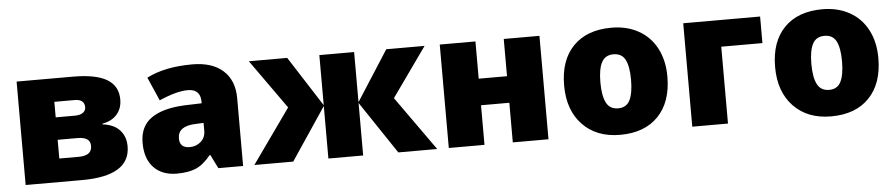

<svg xmlns="http://www.w3.org/2000/svg" viewBox="-38 -788 4769 1023"><g transform="rotate(-5 2347.0 -276.5)"><path d="M607.9 -410.2Q607.9 -361.8 579.6 -330.1Q551.3 -298.3 502 -290V-286.1Q561.5 -279.3 593.3 -245.4Q625 -211.4 625 -158.2Q625 0 367.2 0H65.9V-553.2H368.2Q488.8 -553.2 548.3 -518.1Q607.9 -482.9 607.9 -410.2ZM431.2 -176.8Q431.2 -202.6 413.6 -213.9Q396 -225.1 362.8 -225.1H256.8V-125H360.8Q431.2 -125 431.2 -176.8ZM418 -384.8Q418 -428.2 365.2 -428.2H256.8V-345.2H357.9Q388.2 -345.2 403.1 -356.4Q418 -367.7 418 -384.8Z M1096.7 0 1060.1 -73.2H1056.2Q1017.6 -25.4 977.5 -7.8Q937.5 9.8 874 9.8Q795.9 9.8 751 -37.1Q706.1 -84 706.1 -168.9Q706.1 -257.3 767.6 -300.5Q829.1 -343.8 945.8 -349.1L1038.1 -352.1V-359.9Q1038.1 -428.2 970.7 -428.2Q910.2 -428.2 816.9 -387.2L761.7 -513.2Q858.4 -563 1005.9 -563Q1112.3 -563 1170.7 -510.3Q1229 -457.5 1229 -362.8V0ZM955.1 -125Q989.7 -125 1014.4 -147Q1039.1 -168.9 1039.1 -204.1V-247.1L995.1 -245.1Q900.9 -241.7 900.9 -175.8Q900.9 -125 955.1 -125Z M1685.1 -285.2V-553.2H1871.1V-285.2L2043 -553.2H2248L2061 -290L2267.1 0H2059.1L1871.1 -280.8V0H1685.1V-280.8L1497.1 0H1289.1L1495.1 -290L1308.1 -553.2H1513.2Z M2520 -553.2V-354H2671.4V-553.2H2862.3V0H2671.4V-211.9H2520V0H2329.1V-553.2Z M3522.5 -277.8Q3522.5 -142.1 3449.5 -66.2Q3376.5 9.8 3245.1 9.8Q3119.1 9.8 3044.7 -67.9Q2970.2 -145.5 2970.2 -277.8Q2970.2 -413.1 3043.2 -488Q3116.2 -563 3248 -563Q3329.6 -563 3392.1 -528.3Q3454.6 -493.7 3488.5 -429Q3522.5 -364.3 3522.5 -277.8ZM3164.1 -277.8Q3164.1 -206.5 3183.1 -169.2Q3202.1 -131.8 3247.1 -131.8Q3291.5 -131.8 3309.8 -169.2Q3328.1 -206.5 3328.1 -277.8Q3328.1 -348.6 3309.6 -384.8Q3291 -420.9 3246.1 -420.9Q3202.1 -420.9 3183.1 -385Q3164.1 -349.1 3164.1 -277.8Z M4042.5 -553.2V-411.1H3822.3V0H3631.3V-553.2Z M4650.9 -277.8Q4650.9 -142.1 4577.9 -66.2Q4504.9 9.8 4373.5 9.8Q4247.6 9.8 4173.1 -67.9Q4098.6 -145.5 4098.6 -277.8Q4098.6 -413.1 4171.6 -488Q4244.6 -563 4376.5 -563Q4458 -563 4520.5 -528.3Q4583 -493.7 4616.9 -429Q4650.9 -364.3 4650.9 -277.8ZM4292.5 -277.8Q4292.5 -206.5 4311.5 -169.2Q4330.6 -131.8 4375.5 -131.8Q4419.9 -131.8 4438.2 -169.2Q4456.5 -206.5 4456.5 -277.8Q4456.5 -348.6 4438 -384.8Q4419.4 -420.9 4374.5 -420.9Q4330.6 -420.9 4311.5 -385Q4292.5 -349.1 4292.5 -277.8Z"/></g></svg>

Font: OpenSansExtrabold
Style: Regular
Weight: 800
Foundry: Ascender Corporation
Version: Version 1.10